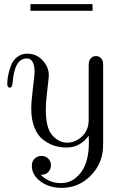

<svg xmlns="http://www.w3.org/2000/svg" viewBox="-20 -701 595 927"><path d="M111.8 -441.9Q155.8 -441.9 185.8 -409.4Q215.8 -377 215.8 -336.9Q215.8 -327.1 208.5 -267.6Q201.2 -208 201.2 -169.9Q201.2 -83 232.7 -47.6Q264.2 -12.2 305.2 -12.2Q343.3 -12.2 375.7 -42Q408.2 -71.8 408.2 -123V-388.2Q408.2 -405.3 415.5 -415.5Q422.9 -425.8 429.9 -428Q437 -430.2 443.8 -430.2Q458 -430.2 466.6 -421.1Q475.1 -412.1 477.1 -401.9Q478 -396 478 -382.8V-19Q478 13.2 476.1 28.8Q466.3 102.1 410.6 154.1Q355 206.1 276.9 206.1Q217.8 206.1 175.8 175Q133.8 144 133.8 99.1Q133.8 77.1 147.5 64.5Q161.1 51.8 180.2 51.8Q199.2 51.8 212.6 64.5Q226.1 77.1 226.1 97.2Q226.1 113.3 214.6 128.2Q203.1 143.1 176.8 143.1Q216.8 183.1 274.9 183.1Q331.1 183.1 370.1 132.6Q409.2 82 409.2 -14.2Q409.2 -20 408.7 -30Q408.2 -40 408.2 -45.9Q367.2 11.2 301.8 11.2Q271 11.2 243.4 2.7Q215.8 -5.9 189.5 -25.4Q163.1 -44.9 147 -83.5Q130.9 -122.1 130.9 -174.8Q130.9 -210 138.9 -274.9Q147 -339.8 147 -353Q147 -418.9 108.9 -418.9Q49.8 -418.9 41 -301.8Q39.1 -277.8 27.8 -277.8Q15.1 -277.8 15.1 -295.9Q15.1 -314 19 -335.4Q22.9 -356.9 32.5 -383.1Q42 -409.2 62.5 -425.5Q83 -441.9 111.8 -441.9ZM127 -648.9V-681.2H426.8V-648.9Z"/></svg>

Font: CMU Serif Upright Italic
Style: UprightItalic
Weight: 500
Version: Version 0.7.0